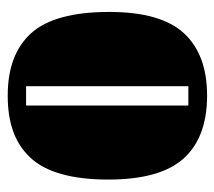

<svg xmlns="http://www.w3.org/2000/svg" viewBox="-50 -502 564 505"><g transform="rotate(-90 232.5 -250.0)"><path d="M232.9 12.2Q124 12.2 68.1 -49.1Q12.2 -110.4 12.2 -248Q12.2 -319.8 26.9 -371.3Q41.5 -422.9 70.6 -453.4Q99.6 -483.9 139.4 -498Q179.2 -512.2 232.9 -512.2Q341.8 -512.2 397.5 -450.2Q453.1 -388.2 453.1 -245.1Q453.1 -109.4 397 -48.6Q340.8 12.2 232.9 12.2ZM207 -37.1H257.8V-463.9H207Z"/></g></svg>

Font: Lletraferida
Style: Heavy
Weight: 900
Designer: Josep Patau Bellart
Foundry: Josep Patau Bellart
Version: Version 1.000